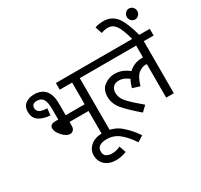

<svg xmlns="http://www.w3.org/2000/svg" viewBox="-225 -1194 1846 1761"><g transform="rotate(-30 698.0 -314.0)"><path d="M174 -632Q122 -632 84 -605Q46 -578 46 -520Q46 -456 90.5 -425.5Q135 -395 210 -389L218 -460Q161 -463 137.5 -478Q114 -493 114 -521Q114 -568 169 -568Q212 -568 232 -538Q242 -523 247.5 -498Q253 -473 253 -426V-321H224Q164 -321 164 -278Q164 -240 204.5 -195.5Q245 -151 283 -151Q302 -151 317 -165.5Q332 -180 332 -213V-250H533V0H614V-551H717V-622H402V-551H533V-321H332V-437Q332 -499 320.5 -532.5Q309 -566 291 -586Q251 -632 174 -632Z M640 245 615 175Q594 185 573 190.5Q552 196 525 196Q494 196 469 181Q444 166 444 128Q444 57 547 57Q620 57 676 101.5Q732 146 786 228L848 189Q796 110 724.5 49.5Q653 -11 541 -11Q462 -11 416 29Q370 69 370 126Q370 189 412.5 228.5Q455 268 530 268Q584 268 640 245Z M1012 -40Q924 -113 876.5 -163.5Q829 -214 829 -271Q829 -307 850 -330Q871 -353 912 -353Q942 -353 966 -342Q990 -331 1014 -313Q994 -278 982 -232L1059 -208Q1085 -299 1123 -327.5Q1161 -356 1197 -356Q1205 -356 1211 -355V0H1292V-551H1396V-622H703V-551H1211V-426Q1207 -426 1202 -426Q1115 -426 1057 -370Q1024 -397 987.5 -411.5Q951 -426 907 -426Q852 -426 800 -390Q748 -354 748 -275Q748 -196 809 -129Q870 -62 958 12Z M1212 -615H1287Q1244 -776 1194 -836Q1144 -896 1063 -896Q1011 -896 972 -882L996 -809Q1010 -814 1026.5 -818.5Q1043 -823 1066 -823Q1117 -823 1149 -778.5Q1181 -734 1212 -615ZM1268 -821Q1268 -797 1284.5 -780Q1301 -763 1323 -763Q1346 -763 1362.5 -780Q1379 -797 1379 -821Q1379 -845 1362.5 -862Q1346 -879 1323 -879Q1301 -879 1284.5 -862Q1268 -845 1268 -821Z"/></g></svg>

Font: Noto Sans Devanagari
Style: Regular
Weight: 400
Designer: Jelle Bosma - Monotype Design Team
Foundry: Monotype Imaging Inc.
Version: Version 1.901